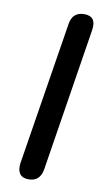

<svg xmlns="http://www.w3.org/2000/svg" viewBox="-84 -753 435 801"><g transform="rotate(10 134.0 -352.5)"><path d="M97 7Q70 7 59 -9Q48 -25 52 -54L149 -661Q157 -712 207 -712Q260 -712 250 -651L154 -45Q145 7 97 7Z"/></g></svg>

Font: Nunito SemiBold
Style: Italic
Weight: 600
Italic angle: -9°
Designer: Vernon Adams
Foundry: Vernon Adams
Version: Version 3.601; ttfautohint (v1.8.2.53-6de2)